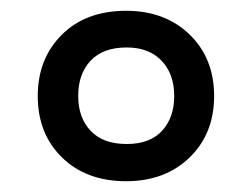

<svg xmlns="http://www.w3.org/2000/svg" viewBox="-20 -744 468 356"><path d="M214 -408Q140 -408 95 -452Q50 -496 50 -566Q50 -635 94.5 -679.5Q139 -724 214 -724Q286 -724 331.5 -680Q377 -636 377 -566Q377 -496 331.5 -452Q286 -408 214 -408ZM215 -477Q258 -477 280.5 -501.5Q303 -526 303 -566Q303 -607 279.5 -631.5Q256 -656 215 -656Q171 -656 148 -631.5Q125 -607 125 -566Q125 -526 148 -501.5Q171 -477 215 -477Z"/></svg>

Font: Noto Sans Telugu Medium
Style: Regular
Weight: 500
Designer: Jelle Bosma - Monotype Design Team
Foundry: Monotype Imaging Inc.
Version: Version 2.005; ttfautohint (v1.8.4.7-5d5b)